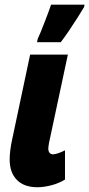

<svg xmlns="http://www.w3.org/2000/svg" viewBox="-20 -785 379 815"><path d="M139.2 9.8Q82 9.8 51.5 -21.5Q21 -52.7 21 -107.9Q21 -127.9 24.2 -151.4Q27.3 -174.8 32.2 -195.8L107.9 -553.2H268.1L188 -178.2Q187.5 -172.9 186.3 -167Q185.1 -161.1 185.1 -152.8Q185.1 -143.6 190.2 -136.7Q195.3 -129.9 205.1 -129.9Q213.9 -129.9 229 -135.3Q244.1 -140.6 255.9 -147V-22.9Q229 -6.3 197 1.7Q165 9.8 139.2 9.8ZM137.2 -606 140.1 -620.1Q145 -629.9 153.1 -649.9Q161.1 -669.9 170.2 -693.1Q179.2 -716.3 186.5 -736.1Q193.8 -755.9 196.8 -765.1H338.9L336.9 -754.9Q324.7 -734.4 306.9 -706.5Q289.1 -678.7 270.8 -651.6Q252.4 -624.5 237.8 -606Z"/></svg>

Font: Open Sans Condensed ExtraBold
Style: Italic
Weight: 800
Width: 3
Italic angle: -12°
Designer: Monotype Design Team
Foundry: Monotype Imaging Inc.
Version: Version 3.003; ttfautohint (v1.8.4)